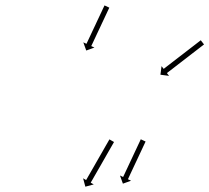

<svg xmlns="http://www.w3.org/2000/svg" viewBox="-20 -578 790 725"><path d="M392 -547.4C392.2 -548 392.5 -548.5 392.7 -549.1L374.6 -557.6C374.4 -557 374.1 -556.5 373.9 -555.9C373.1 -554.4 372.4 -552.9 371.7 -551.3C370.6 -549 369.5 -546.6 368.3 -544.2C366.9 -541.1 365.4 -538 364 -534.9C362.3 -531.2 360.5 -527.6 358.8 -523.9C356.9 -519.8 355 -515.7 353.1 -511.7C351 -507.3 349 -502.9 346.9 -498.6C344.8 -494 342.7 -489.5 340.6 -485C338.4 -480.5 336.3 -476 334.2 -471.5C332.1 -467.1 330.1 -462.7 328 -458.4C326.1 -454.3 324.2 -450.2 322.3 -446.1C320.6 -442.5 318.8 -438.8 317.1 -435.1C315.7 -432 314.2 -429 312.8 -425.9C311.7 -423.5 310.5 -421.1 309.4 -418.7C308.7 -417.2 308 -415.6 307.2 -414.1C307 -413.6 306.7 -413 306.5 -412.5L294.6 -418.1L305.7 -387.2L336.5 -398.4L324.6 -404C324.8 -404.5 325.1 -405 325.3 -405.6C326.1 -407.1 326.8 -408.7 327.5 -410.2C328.6 -412.6 329.8 -415 330.9 -417.4C332.3 -420.4 333.8 -423.5 335.2 -426.6C337 -430.3 338.7 -434 340.4 -437.6C342.3 -441.7 344.2 -445.8 346.1 -449.9C348.2 -454.2 350.3 -458.6 352.3 -463C354.4 -467.5 356.5 -472 358.7 -476.5C360.8 -481 362.9 -485.5 365 -490.1C367.1 -494.4 369.1 -498.8 371.2 -503.2C373.1 -507.2 375 -511.3 376.9 -515.4C378.6 -519.1 380.4 -522.7 382.1 -526.4C383.5 -529.5 385 -532.6 386.4 -535.7C387.6 -538.1 388.7 -540.5 389.8 -542.8C390.5 -544.4 391.3 -545.9 392 -547.4ZM748.8 -408.9C749.3 -409.3 749.8 -409.8 750.4 -410.2L738.1 -426C737.6 -425.6 737.1 -425.2 736.6 -424.8C735.1 -423.6 733.6 -422.5 732.1 -421.3C729.8 -419.6 727.5 -417.8 725.2 -416C722.2 -413.7 719.2 -411.4 716.3 -409.1C712.7 -406.4 709.2 -403.6 705.6 -400.9C701.7 -397.9 697.8 -394.8 693.8 -391.8C689.6 -388.5 685.4 -385.3 681.1 -382C676.8 -378.7 672.4 -375.3 668.1 -371.9C663.7 -368.6 659.4 -365.2 655 -361.9C650.8 -358.6 646.6 -355.3 642.3 -352.1C638.4 -349 634.5 -346 630.5 -343C627 -340.2 623.4 -337.5 619.9 -334.8C616.9 -332.5 613.9 -330.2 610.9 -327.9C608.6 -326.1 606.3 -324.3 604 -322.5C602.5 -321.4 601.1 -320.2 599.6 -319.1C599.1 -318.7 598.5 -318.3 598 -317.9L590 -328.3L585.8 -295.8L618.3 -291.6L610.2 -302C610.7 -302.4 611.3 -302.9 611.8 -303.3C613.3 -304.4 614.8 -305.5 616.2 -306.7C618.5 -308.5 620.8 -310.2 623.2 -312C626.1 -314.3 629.1 -316.6 632.1 -318.9C635.7 -321.7 639.2 -324.4 642.7 -327.1C646.7 -330.2 650.6 -333.2 654.6 -336.3C658.8 -339.5 663 -342.8 667.2 -346C671.6 -349.4 675.9 -352.7 680.3 -356.1C684.6 -359.5 689 -362.8 693.4 -366.2C697.6 -369.4 701.8 -372.7 706 -376C710 -379 713.9 -382 717.9 -385.1C721.4 -387.8 724.9 -390.5 728.5 -393.3C731.5 -395.6 734.4 -397.9 737.4 -400.2C739.7 -402 742 -403.7 744.3 -405.5C745.8 -406.7 747.3 -407.8 748.8 -408.9ZM529 -42C529.2 -42.5 529.5 -43.1 529.7 -43.6L511.6 -52.1C511.4 -51.5 511.1 -51 510.9 -50.5C510.2 -49 509.5 -47.5 508.8 -46C507.7 -43.6 506.6 -41.3 505.5 -38.9C504 -35.9 502.6 -32.9 501.2 -29.8C499.5 -26.2 497.8 -22.7 496.2 -19.1C494.3 -15.1 492.4 -11 490.5 -7C488.5 -2.7 486.5 1.5 484.5 5.8C482.4 10.2 480.3 14.7 478.3 19.1C476.2 23.5 474.1 28 472 32.4C470 36.7 468 40.9 466 45.2C464.1 49.2 462.3 53.3 460.4 57.3C458.7 60.9 457 64.4 455.3 68C453.9 71.1 452.5 74.1 451.1 77.1C450 79.5 448.9 81.8 447.8 84.2C447.1 85.7 446.4 87.2 445.6 88.7C445.4 89.2 445.1 89.7 444.9 90.3L433 84.7L444.1 115.5L474.9 104.4L463 98.8C463.3 98.2 463.5 97.7 463.8 97.2C464.5 95.7 465.2 94.2 465.9 92.7C467 90.3 468.1 88 469.2 85.6C470.6 82.6 472 79.6 473.4 76.5C475.1 72.9 476.8 69.3 478.5 65.7C480.4 61.7 482.2 57.7 484.1 53.7C486.1 49.4 488.1 45.2 490.1 40.9C492.2 36.4 494.3 32 496.4 27.6C498.4 23.2 500.5 18.7 502.6 14.3C504.6 10 506.6 5.7 508.6 1.5C510.5 -2.6 512.4 -6.6 514.3 -10.6C515.9 -14.2 517.6 -17.8 519.3 -21.3C520.7 -24.4 522.2 -27.4 523.6 -30.5C524.7 -32.8 525.8 -35.1 526.9 -37.5C527.6 -39 528.3 -40.5 529 -42ZM409.6 -40.1C409.9 -40.6 410.2 -41.2 410.5 -41.8L393.2 -51.7C392.9 -51.1 392.5 -50.6 392.2 -50C391.3 -48.4 390.3 -46.7 389.4 -45.1C388 -42.6 386.5 -40.1 385.1 -37.5C383.2 -34.3 381.3 -31 379.4 -27.7C377.2 -23.8 375 -20 372.8 -16.1C370.3 -11.8 367.8 -7.4 365.4 -3.1C362.7 1.5 360.1 6.1 357.4 10.8C354.7 15.5 351.9 20.3 349.2 25.1C346.5 29.9 343.7 34.6 341 39.4C338.4 44 335.7 48.7 333.1 53.3C330.6 57.6 328.1 61.9 325.6 66.3C323.4 70.1 321.2 74 319 77.9C317.1 81.1 315.2 84.4 313.3 87.7C311.9 90.2 310.4 92.7 309 95.3C308 96.9 307.1 98.5 306.2 100.1C305.8 100.7 305.5 101.3 305.2 101.9L293.8 95.3L302.3 126.9L334 118.4L322.5 111.8C322.9 111.3 323.2 110.7 323.5 110.1C324.5 108.5 325.4 106.9 326.3 105.2C327.8 102.7 329.2 100.2 330.7 97.7C332.5 94.4 334.4 91.1 336.3 87.8C338.5 84 340.7 80.1 343 76.2C345.4 71.9 347.9 67.6 350.4 63.2C353.1 58.6 355.7 54 358.4 49.4C361.1 44.6 363.8 39.8 366.6 35C369.3 30.3 372 25.5 374.8 20.7C377.4 16.1 380.1 11.5 382.7 6.8C385.2 2.5 387.7 -1.8 390.1 -6.2C392.4 -10 394.6 -13.9 396.8 -17.8C398.7 -21.1 400.6 -24.3 402.4 -27.6C403.9 -30.1 405.3 -32.7 406.8 -35.2C407.7 -36.8 408.6 -38.4 409.6 -40.1Z"/></svg>

Font: FRB American Cursive Just Arrows Semibold
Style: Italic
Weight: 600
Italic angle: -25°
Version: Version 2.0;Modular Font Editor K font №1